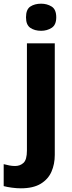

<svg xmlns="http://www.w3.org/2000/svg" viewBox="-73 -781 391 1041"><path d="M40 240Q17 240 -9 236.5Q-35 233 -53 228V109Q-37 113 -22.5 116Q-8 119 9 119Q36 119 54.5 102Q73 85 73 35V-546H224V59Q224 109 206 150Q188 191 147.5 215.5Q107 240 40 240ZM68 -687Q68 -730 91.5 -745.5Q115 -761 150 -761Q182 -761 207 -745.5Q232 -730 232 -687Q232 -646 207 -630Q182 -614 150 -614Q115 -614 91.5 -630Q68 -646 68 -687Z"/></svg>

Font: Noto Sans Lao Looped
Style: Bold
Weight: 700
Designer: Mark Frömberg, Ben Mitchell
Foundry: The Fontpad Ltd
Version: Version 1.001